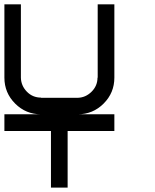

<svg xmlns="http://www.w3.org/2000/svg" viewBox="-20 -853 707 873"><path d="M500 -257.5H287.5V0H211.7V-257.5H0V-333.3H166.7Q97.5 -333.3 48.8 -382.1Q0 -430.8 0 -500V-833.3H75V-500Q75.8 -463.3 102.1 -436.2Q128.3 -409.2 166.7 -409.2V-408.3H333.3Q369.2 -409.2 396.2 -435.8Q423.3 -462.5 423.3 -500H424.2V-833.3H500V-500Q500 -430.8 451.2 -382.1Q402.5 -333.3 333.3 -333.3H500Z"/></svg>

Font: 0xA000-Mono
Style: Mono
Weight: 400
Version: Version 0.1